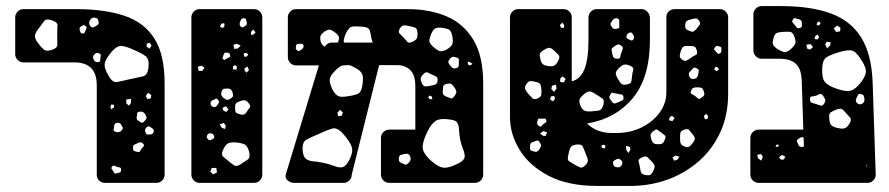

<svg xmlns="http://www.w3.org/2000/svg" viewBox="-20 -601 2923 631"><path d="M325 0Q314 0 306 -7.5Q298 -15 298 -26V-321Q298 -396 224 -396H57Q46 -396 38 -404Q30 -412 30 -423V-544Q30 -555 38 -563Q46 -571 57 -571H230Q323 -571 388 -549.5Q453 -528 487 -475Q521 -422 521 -327V-27Q521 -16 513 -8Q505 0 494 0ZM291 -543Q280 -544 275 -533Q270 -523 278 -514Q282 -510 285.5 -511Q289 -512 295 -515Q300 -518 302.5 -520.5Q305 -523 304 -529Q303 -536 300.5 -539Q298 -542 291 -543ZM168 -485Q168 -505 169 -516.5Q170 -528 151 -534Q132 -541 125 -531.5Q118 -522 106 -506Q96 -493 95 -484Q94 -475 103 -462Q115 -446 123.5 -438.5Q132 -431 150 -437Q169 -443 168.5 -454.5Q168 -466 168 -485ZM262 -515Q257 -519 254 -518Q251 -517 246 -514Q240 -511 242 -502Q244 -497 245 -494Q246 -491 251 -491Q256 -491 257.5 -493Q259 -495 261 -500Q263 -506 264.5 -509Q266 -512 262 -515ZM473 -460 462 -458V-448L471 -441L478 -451ZM420 -437Q396 -448 381 -450Q366 -452 348 -432Q328 -409 324.5 -393.5Q321 -378 337 -352Q350 -328 365.5 -331.5Q381 -335 408 -341Q434 -347 449.5 -350Q465 -353 468 -380Q471 -407 458.5 -416.5Q446 -426 420 -437ZM307 -425Q297 -430 290 -422Q283 -415 288 -405Q293 -395 304 -397Q309 -398 309 -401.5Q309 -405 310 -411Q311 -416 311.5 -419Q312 -422 307 -425ZM477 -289 466 -296 459 -285 465 -275 476 -278ZM411 -276 395 -274V-261L404 -254L410 -262ZM355 -256 346 -258 343 -251 345 -242 354 -247ZM459 -222Q453 -236 439 -234Q431 -233 431 -228.5Q431 -224 429 -216Q428 -208 435 -204Q441 -200 444.5 -198Q448 -196 453 -201Q459 -207 461 -211Q463 -215 459 -222ZM377 -193Q373 -199 363 -197Q356 -195 355 -187Q355 -180 353.5 -175.5Q352 -171 359 -168Q372 -163 381 -174Q385 -179 383 -183Q381 -187 377 -193ZM479 -180Q474 -184 470.5 -185.5Q467 -187 462 -183Q457 -178 456.5 -174.5Q456 -171 459 -164Q461 -159 464.5 -159Q468 -159 474 -159Q483 -160 485 -167Q487 -176 479 -180ZM451 -128Q446 -134 442 -133.5Q438 -133 431 -130Q424 -127 420.5 -125Q417 -123 417 -115Q417 -107 421 -105Q425 -103 432 -102Q438 -100 439.5 -103Q441 -106 444 -111Q448 -116 451.5 -119.5Q455 -123 451 -128ZM364 -53Q358 -55 355 -56.5Q352 -58 348 -53Q345 -49 347 -46Q349 -43 352 -39Q354 -34 356 -32Q358 -30 363 -31Q370 -33 374 -34.5Q378 -36 378 -43Q378 -50 374 -50.5Q370 -51 364 -53Z M636 0Q625 0 617 -8Q609 -16 609 -27V-544Q609 -555 617 -563Q625 -571 636 -571H815Q826 -571 834 -563Q842 -555 842 -544V-27Q842 -16 834 -8Q826 0 815 0ZM782 -541Q775 -541 773 -538Q771 -535 769 -529Q765 -519 772 -513Q776 -510 779 -511.5Q782 -513 786 -516Q793 -520 791 -527Q789 -533 788.5 -537Q788 -541 782 -541ZM717 -525 707 -523 703 -513 713 -509 718 -516ZM812 -504 805 -496V-486L814 -488L820 -495ZM759 -457 747 -454 750 -440 762 -442 771 -451ZM722 -428Q718 -428 717 -425.5Q716 -423 714 -419Q713 -414 711.5 -411.5Q710 -409 714 -406Q718 -403 720 -405Q722 -407 726 -409Q731 -412 734.5 -413.5Q738 -415 736 -420Q735 -426 731.5 -427Q728 -428 722 -428ZM796 -422 789 -428 781 -425 782 -415H791ZM759 -382 752 -387 746 -383V-373L757 -372ZM652 -378 643 -385 630 -382 633 -368H645ZM794 -382 784 -377V-369L790 -362L798 -370ZM744 -298Q741 -309 730 -310Q722 -310 717 -309.5Q712 -309 709 -302Q706 -293 707.5 -288.5Q709 -284 716 -278Q723 -273 727.5 -273Q732 -273 739 -278Q746 -282 746 -286.5Q746 -291 744 -298ZM697 -272Q693 -278 689.5 -276.5Q686 -275 680 -272Q672 -269 672 -262Q672 -252 680 -250Q688 -247 694 -255Q698 -261 699.5 -264Q701 -267 697 -272ZM798 -261Q790 -271 783.5 -271.5Q777 -272 765 -267Q755 -263 753.5 -257.5Q752 -252 753 -241Q753 -232 757.5 -229.5Q762 -227 770 -225Q783 -221 790 -232Q796 -242 800.5 -247Q805 -252 798 -261ZM722 -252 711 -246 715 -237 724 -233 731 -242ZM715 -197 702 -192 709 -181 720 -177 722 -189ZM673 -163Q666 -164 661 -157Q657 -150 663 -144Q667 -138 675 -142Q680 -144 682 -145.5Q684 -147 684 -152Q683 -161 673 -163ZM799 -101Q794 -121 784.5 -126Q775 -131 755 -133Q736 -134 728 -129Q720 -124 712 -106Q706 -92 713.5 -86Q721 -80 733 -70Q744 -61 750.5 -57Q757 -53 769 -60Q785 -70 794 -76.5Q803 -83 799 -101ZM691 -49H676L671 -37L680 -28L693 -34Z M946 0Q935 0 925.5 -8Q916 -16 919 -27L1028 -386H953Q942 -386 934 -394Q926 -402 926 -413V-544Q926 -555 934 -563Q942 -571 953 -571H1321Q1391 -571 1447 -547.5Q1503 -524 1535.5 -470.5Q1568 -417 1568 -327V-27Q1568 -16 1560 -8Q1552 0 1541 0H1259Q1248 0 1240 -8Q1232 -16 1232 -27V-148Q1232 -159 1240 -167Q1248 -175 1259 -175H1345V-317Q1345 -355 1328 -371Q1311 -387 1285 -387H1226L1136 -27Q1136 -16 1128 -8Q1120 0 1109 0ZM1352 -494Q1351 -507 1344.5 -510Q1338 -513 1326 -515Q1314 -518 1307 -517.5Q1300 -517 1294 -507Q1288 -496 1293 -491Q1298 -486 1306 -478Q1314 -469 1318.5 -463.5Q1323 -458 1334 -463Q1346 -468 1349.5 -474.5Q1353 -481 1352 -494ZM1201 -474Q1198 -492 1195 -501.5Q1192 -511 1174 -513Q1152 -515 1139.5 -514Q1127 -513 1117 -492Q1108 -472 1110 -461H1205Q1203 -468 1201 -474ZM1466 -484Q1463 -500 1455 -504Q1447 -508 1431 -510Q1416 -511 1409.5 -507Q1403 -503 1397 -489Q1391 -475 1391 -467Q1391 -459 1402 -449Q1415 -437 1424 -433.5Q1433 -430 1449 -439Q1464 -448 1467 -457Q1470 -466 1466 -484ZM1080 -495Q1070 -503 1063.5 -503.5Q1057 -504 1046 -497Q1036 -489 1033.5 -483Q1031 -477 1034 -464Q1039 -450 1048 -448Q1056 -461 1069 -461H1090L1091 -463Q1096 -475 1093 -481.5Q1090 -488 1080 -495ZM977 -453Q975 -457 972.5 -457Q970 -457 965 -457Q960 -457 957.5 -456.5Q955 -456 953 -451Q952 -445 952 -442Q952 -439 957 -435Q962 -432 964.5 -434Q967 -436 972 -439Q980 -446 977 -453ZM1488 -393Q1488 -401 1488 -405.5Q1488 -410 1480 -412Q1472 -415 1467 -414Q1462 -413 1457 -405Q1452 -399 1454 -394.5Q1456 -390 1461 -384Q1469 -373 1479 -377Q1486 -379 1487 -382.5Q1488 -386 1488 -393ZM1526 -396 1517 -399 1518 -389 1525 -386 1533 -391ZM1144 -380Q1135 -385 1128 -387L1106 -386Q1095 -383 1080 -367Q1064 -351 1063.5 -339Q1063 -327 1073 -306Q1083 -288 1093.5 -284.5Q1104 -281 1125 -285Q1147 -288 1157.5 -293.5Q1168 -299 1171 -321Q1175 -345 1170.5 -357Q1166 -369 1144 -380ZM1399 -356Q1390 -361 1384.5 -363Q1379 -365 1372 -358Q1363 -349 1362.5 -343Q1362 -337 1367 -326Q1372 -317 1378 -317Q1384 -317 1394 -319Q1405 -321 1410.5 -323Q1416 -325 1418 -335Q1419 -346 1414 -349Q1409 -352 1399 -356ZM1475 -311Q1469 -321 1464 -324.5Q1459 -328 1447 -325Q1437 -323 1436.5 -316.5Q1436 -310 1435 -299Q1435 -292 1438 -289Q1441 -286 1448 -283Q1456 -280 1461 -278Q1466 -276 1472 -283Q1478 -291 1479.5 -296.5Q1481 -302 1475 -311ZM1399 -284 1392 -287 1387 -281 1392 -275H1401ZM1107 -231 1098 -240 1089 -231 1091 -219 1103 -221ZM1492 -144Q1489 -162 1488.5 -175.5Q1488 -189 1483 -197.5Q1478 -206 1460 -208Q1429 -213 1414 -205Q1399 -197 1385 -169Q1370 -138 1369 -119.5Q1368 -101 1392 -77Q1419 -52 1437.5 -50Q1456 -48 1488 -65Q1506 -74 1507 -85Q1508 -96 1502 -110.5Q1496 -125 1492 -144ZM1107 -162Q1088 -183 1072 -178.5Q1056 -174 1030 -162Q1002 -150 987 -142Q972 -134 975 -104Q977 -85 986 -78.5Q995 -72 1009 -71Q1023 -70 1042 -66Q1062 -62 1077 -56Q1092 -50 1103 -51Q1114 -52 1125 -70Q1142 -100 1136 -118Q1130 -136 1107 -162ZM1327 -89Q1323 -95 1319.5 -95.5Q1316 -96 1309 -95Q1301 -93 1296.5 -91.5Q1292 -90 1291 -82Q1290 -73 1293 -69.5Q1296 -66 1304 -63Q1312 -59 1316 -60.5Q1320 -62 1325 -68Q1333 -77 1327 -89Z M2007 -164Q2051 -164 2088 -182Q2125 -200 2147.5 -230.5Q2170 -261 2170 -298V-545Q2170 -556 2178 -563.5Q2186 -571 2197 -571H2346Q2357 -571 2365 -563Q2373 -555 2373 -544V-293Q2373 -223 2347.5 -167Q2322 -111 2277 -71.5Q2232 -32 2174.5 -11Q2117 10 2052 10H1942Q1847 10 1783.5 -23Q1720 -56 1688 -108Q1656 -160 1656 -217V-544Q1656 -555 1664 -563Q1672 -571 1683 -571H1832Q1843 -571 1851 -563.5Q1859 -556 1859 -545V-335V-334Q1887 -340 1900.5 -373Q1914 -406 1914 -471V-542Q1914 -555 1922 -563Q1930 -571 1941 -571H2089Q2100 -571 2108 -562Q2116 -553 2116 -542V-471Q2116 -347 2060 -279Q2004 -211 1909 -195Q1942 -164 1989 -164ZM2010 -540Q2004 -542 2000.5 -540.5Q1997 -539 1993 -534Q1989 -528 1987 -524.5Q1985 -521 1989 -515Q1993 -508 1997 -506.5Q2001 -505 2009 -507Q2016 -508 2015.5 -512.5Q2015 -517 2015 -524Q2015 -531 2015 -534.5Q2015 -538 2010 -540ZM2278 -532Q2272 -541 2266 -540.5Q2260 -540 2250 -537Q2241 -535 2237 -532Q2233 -529 2232 -520Q2231 -510 2234.5 -506Q2238 -502 2247 -499Q2255 -495 2259 -497.5Q2263 -500 2269 -506Q2275 -514 2279 -519Q2283 -524 2278 -532ZM1834 -518 1828 -527 1820 -518 1824 -510 1833 -509ZM2062 -485Q2059 -490 2057 -492.5Q2055 -495 2050 -494Q2041 -492 2039 -482Q2038 -477 2040.5 -475Q2043 -473 2048 -471Q2052 -469 2055 -468Q2058 -467 2061 -471Q2066 -476 2062 -485ZM2022 -451Q2015 -456 2011 -455Q2007 -454 2000 -449Q1993 -445 1991 -441.5Q1989 -438 1991 -430Q1993 -420 1995 -414.5Q1997 -409 2008 -408Q2018 -408 2018.5 -414Q2019 -420 2023 -430Q2026 -437 2027 -441.5Q2028 -446 2022 -451ZM2351 -436Q2351 -441 2350.5 -444Q2350 -447 2345 -448Q2339 -450 2335.5 -450Q2332 -450 2329 -444Q2325 -440 2327.5 -437.5Q2330 -435 2334 -430Q2337 -427 2339 -425Q2341 -423 2345 -425Q2351 -427 2351 -436ZM2270 -435Q2267 -448 2259 -449Q2251 -450 2237 -450Q2227 -450 2223.5 -445.5Q2220 -441 2217 -432Q2214 -422 2214 -416.5Q2214 -411 2222 -405Q2230 -399 2235 -401.5Q2240 -404 2248 -409Q2258 -417 2266 -420Q2274 -423 2270 -435ZM1801 -435Q1793 -442 1787.5 -443.5Q1782 -445 1773 -440Q1762 -434 1757 -429Q1752 -424 1755 -412Q1757 -398 1762 -392Q1767 -386 1781 -384Q1796 -382 1802.5 -386Q1809 -390 1816 -404Q1821 -415 1815.5 -420.5Q1810 -426 1801 -435ZM2051 -385Q2037 -391 2029 -388Q2021 -385 2011 -374Q2002 -364 2004 -356.5Q2006 -349 2013 -338Q2019 -327 2024.5 -324Q2030 -321 2042 -324Q2053 -326 2054.5 -332Q2056 -338 2057 -349Q2058 -362 2061 -370.5Q2064 -379 2051 -385ZM2340 -379 2332 -382 2327 -373 2335 -367 2342 -372ZM2270 -376Q2263 -381 2259 -377.5Q2255 -374 2249 -367Q2240 -359 2246 -349Q2249 -343 2252.5 -342Q2256 -341 2262 -342Q2272 -344 2274 -354Q2275 -362 2276.5 -367.5Q2278 -373 2270 -376ZM1839 -342 1828 -350 1821 -342V-332L1833 -330ZM1759 -310Q1758 -321 1754.5 -325.5Q1751 -330 1740 -332Q1728 -335 1722 -334.5Q1716 -334 1709 -323Q1703 -314 1706 -308Q1709 -302 1716 -293Q1725 -283 1730 -278Q1735 -273 1746 -277Q1758 -282 1759 -289.5Q1760 -297 1759 -310ZM1807 -323 1794 -319 1792 -308 1801 -299 1809 -310ZM2293 -301Q2290 -310 2286 -312Q2282 -314 2273 -314Q2264 -314 2259 -312.5Q2254 -311 2251 -302Q2248 -294 2253 -292Q2258 -290 2265 -285Q2271 -280 2274.5 -277Q2278 -274 2284 -279Q2292 -284 2294 -288Q2296 -292 2293 -301ZM1937 -292Q1925 -300 1918 -300.5Q1911 -301 1901 -293Q1889 -283 1885.5 -276Q1882 -269 1887 -255Q1893 -241 1900.5 -237.5Q1908 -234 1923 -235Q1940 -236 1949 -238Q1958 -240 1963 -257Q1967 -273 1959 -278Q1951 -283 1937 -292ZM2009 -293Q2000 -294 1995 -296Q1990 -298 1986 -290Q1981 -282 1983.5 -277.5Q1986 -273 1992 -266Q1997 -260 2001 -261Q2005 -262 2012 -265Q2020 -269 2025 -271Q2030 -273 2029 -282Q2028 -290 2022.5 -290.5Q2017 -291 2009 -293ZM1802 -285H1792L1787 -275L1797 -268L1804 -276ZM2307 -220 2300 -227 2293 -219 2297 -209 2306 -211ZM2197 -213 2188 -221 2181 -215 2178 -206 2190 -203ZM1775 -206Q1773 -212 1769.5 -211.5Q1766 -211 1761 -211Q1755 -211 1751.5 -211Q1748 -211 1747 -205Q1745 -198 1745.5 -194.5Q1746 -191 1751 -187Q1757 -183 1759.5 -186.5Q1762 -190 1767 -194Q1771 -197 1774 -199Q1777 -201 1775 -206ZM2257 -159Q2249 -169 2244.5 -174Q2240 -179 2229 -175Q2217 -171 2216 -164.5Q2215 -158 2215 -146Q2215 -134 2217.5 -128.5Q2220 -123 2231 -119Q2242 -116 2246.5 -120Q2251 -124 2258 -133Q2264 -141 2263.5 -146Q2263 -151 2257 -159ZM2154 -165Q2146 -170 2141.5 -174Q2137 -178 2130 -172Q2121 -166 2119 -160.5Q2117 -155 2120 -145Q2123 -134 2128 -130.5Q2133 -127 2144 -127Q2154 -127 2158 -130.5Q2162 -134 2166 -145Q2169 -153 2165 -156Q2161 -159 2154 -165ZM1778 -166 1766 -170 1755 -163 1764 -155 1773 -154ZM1753 -134Q1749 -141 1744 -139Q1739 -137 1731 -134Q1722 -132 1722 -122Q1722 -115 1722 -111Q1722 -107 1729 -105Q1737 -102 1741.5 -102Q1746 -102 1752 -109Q1757 -117 1758 -121.5Q1759 -126 1753 -134ZM1970 -122 1963 -126 1956 -122 1959 -115 1968 -113ZM1906 -93Q1900 -108 1896 -118Q1892 -128 1875 -126Q1858 -124 1854 -114.5Q1850 -105 1847 -88Q1844 -75 1850.5 -71Q1857 -67 1868 -60Q1879 -54 1886 -51Q1893 -48 1902 -56Q1912 -66 1912 -73Q1912 -80 1906 -93ZM2050 -118 2037 -122 2038 -109 2045 -98 2052 -109ZM2213 -86 2200 -90 2190 -83 2196 -73 2206 -76ZM2125 -67Q2115 -78 2108.5 -84Q2102 -90 2089 -83Q2076 -78 2079 -69Q2082 -60 2084 -46Q2085 -37 2088 -32.5Q2091 -28 2101 -26Q2111 -24 2116 -26Q2121 -28 2126 -37Q2131 -47 2131.5 -53Q2132 -59 2125 -67ZM2021 -75Q2013 -82 2005 -77Q1999 -74 1996.5 -71.5Q1994 -69 1995 -62Q1997 -55 2000 -53.5Q2003 -52 2010 -51Q2019 -50 2024 -60Q2028 -68 2021 -75Z M2473 0Q2462 0 2454 -8Q2446 -16 2446 -27V-148Q2446 -159 2454 -167Q2462 -175 2473 -175H2620L2615 -333Q2614 -374 2596 -391Q2578 -408 2541 -408H2483Q2472 -408 2464 -416Q2456 -424 2456 -435V-554Q2456 -565 2464 -573Q2472 -581 2483 -581H2546Q2644 -581 2710 -557Q2776 -533 2810.5 -477.5Q2845 -422 2848 -327L2858 -27Q2858 -16 2850 -8Q2842 0 2831 0ZM2615 -528Q2615 -535 2605 -538Q2598 -539 2594 -541Q2590 -543 2586 -537Q2582 -531 2584.5 -527.5Q2587 -524 2592 -519Q2596 -513 2599 -510Q2602 -507 2609 -509Q2616 -512 2615.5 -516Q2615 -520 2615 -528ZM2677 -524 2672 -531 2665 -526 2664 -518H2672ZM2742 -510 2731 -517 2720 -508 2728 -496 2741 -498ZM2590 -482Q2585 -496 2575.5 -496.5Q2566 -497 2550 -496Q2537 -495 2531 -491.5Q2525 -488 2522 -475Q2518 -462 2520.5 -455Q2523 -448 2535 -440Q2548 -432 2556 -430Q2564 -428 2576 -437Q2589 -448 2593 -456.5Q2597 -465 2590 -482ZM2667 -488 2659 -482 2657 -473 2666 -471 2672 -478ZM2710 -462 2697 -464 2692 -455 2698 -442 2708 -451ZM2644 -456 2630 -454 2633 -441 2642 -438 2652 -446ZM2806 -411Q2791 -434 2776.5 -435.5Q2762 -437 2736 -429Q2709 -421 2696 -412.5Q2683 -404 2682 -375Q2681 -344 2691 -331.5Q2701 -319 2731 -309Q2760 -299 2775.5 -303Q2791 -307 2810 -331Q2828 -355 2825.5 -371Q2823 -387 2806 -411ZM2684 -288Q2679 -294 2674.5 -292Q2670 -290 2663 -287Q2654 -284 2648 -284Q2642 -284 2642 -275Q2642 -265 2647.5 -263.5Q2653 -262 2662 -259Q2671 -256 2677 -254Q2683 -252 2688 -260Q2694 -269 2692 -274Q2690 -279 2684 -288ZM2809 -292Q2802 -293 2800 -289.5Q2798 -286 2795 -279Q2790 -270 2796 -263Q2804 -255 2813 -260Q2822 -264 2821 -275Q2820 -283 2818.5 -286.5Q2817 -290 2809 -292ZM2758 -232Q2751 -241 2745.5 -243Q2740 -245 2729 -241Q2716 -236 2710 -231.5Q2704 -227 2705 -214Q2706 -198 2710.5 -191.5Q2715 -185 2730 -181Q2746 -177 2754.5 -179Q2763 -181 2772 -195Q2780 -208 2774 -214.5Q2768 -221 2758 -232ZM2603 -127Q2606 -118 2615 -118Q2620 -118 2622 -120L2621 -149Q2614 -153 2603 -144Q2598 -140 2599 -136.5Q2600 -133 2603 -127ZM2537 -126 2531 -125 2529 -118 2540 -120ZM2487 -86 2481 -95 2469 -92 2471 -81 2482 -73ZM2561 -86 2550 -92 2540 -84 2547 -76 2556 -77ZM2828 -63V-52Q2831 -54 2829.5 -57.5Q2828 -61 2828 -63Z"/></svg>

Font: Rubik Moonrocks
Style: Regular
Weight: 400
Designer: Hubert and Fischer, NaN
Foundry: Hubert and Fischer, NaN
Version: Version 2.200